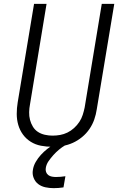

<svg xmlns="http://www.w3.org/2000/svg" viewBox="-20 -755 640 998"><path d="M252 8Q222 8 193 2.5Q164 -3 140 -18Q116 -33 99.5 -55.5Q83 -78 75 -105.5Q67 -133 67 -163Q67 -193 72 -223L157 -735H222L136 -213Q132 -193 131.5 -172Q131 -151 136 -132Q141 -113 151 -96.5Q161 -80 177 -69.5Q193 -59 213 -54.5Q233 -50 253 -50Q273 -50 292.5 -53.5Q312 -57 330.5 -66Q349 -75 365 -89.5Q381 -104 392.5 -121.5Q404 -139 410 -158Q416 -177 420 -196L509 -735H574L483 -187Q479 -160 470 -134Q461 -108 445 -84.5Q429 -61 406.5 -42.5Q384 -24 358.5 -12.5Q333 -1 306 3.5Q279 8 252 8Q252 8 252 8Q252 8 252 8ZM259 223Q237 223 216 218.5Q195 214 179 202Q163 190 155 170Q147 150 151 128Q154 107 165.5 87Q177 67 192.5 50Q208 33 226.5 18.5Q245 4 265 -7L267 -8H320L319 0Q302 10 286.5 23Q271 36 257.5 51Q244 66 232.5 82.5Q221 99 218 118Q216 129 219.5 139Q223 149 231 155Q239 161 249.5 163Q260 165 271 165Q283 165 295 164Q307 163 320 161L310 219Q297 221 284.5 222Q272 223 259 223Z"/></svg>

Font: Iosevka SS04 Lt Ex Obl
Style: Regular
Weight: 300
Width: 7
Italic angle: -9°
Monospace: yes
Designer: Belleve Invis
Foundry: Belleve Invis
Version: Version 19.0.0; ttfautohint (v1.8.4)